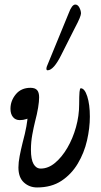

<svg xmlns="http://www.w3.org/2000/svg" viewBox="-20 -811 446 844"><path d="M143 13Q109 13 85 -9Q61 -31 61 -75Q61 -97 66.5 -125.5Q72 -154 79 -182Q91 -227 96 -255.5Q101 -284 102 -304L124 -299Q109 -292 95.5 -287.5Q82 -283 67 -283Q48 -283 37 -296.5Q26 -310 26 -333Q26 -368 49.5 -396.5Q73 -425 114 -425Q134 -425 143 -415Q152 -405 152 -383Q152 -365 147.5 -337.5Q143 -310 134 -276Q128 -252 122 -219.5Q116 -187 116 -153Q116 -110 127.5 -90Q139 -70 159 -70Q192 -70 222 -95Q252 -120 276 -161Q300 -202 314 -252Q328 -302 328 -353Q328 -390 329.5 -406.5Q331 -423 335 -423Q352 -423 363.5 -387.5Q375 -352 375 -298Q375 -248 362.5 -193.5Q350 -139 322 -92Q294 -45 250 -16Q206 13 143 13ZM189 -502Q187 -502 185.5 -503.5Q184 -505 184 -509Q184 -511 184.5 -513.5Q185 -516 186 -519L282 -753Q296 -791 311 -791Q322 -791 329 -777.5Q336 -764 336 -752Q336 -746 330 -731Q324 -716 307 -684L250 -571Q216 -502 189 -502Z"/></svg>

Font: Junicode VF
Style: Italic
Weight: 400
Italic angle: -11°
Designer: Peter S. Baker
Version: Version 2.209